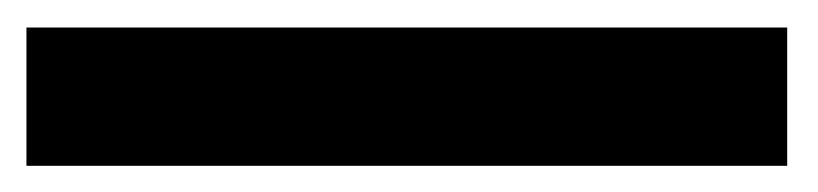

<svg xmlns="http://www.w3.org/2000/svg" viewBox="-23 43 609 143"><path d="M-3.3 166.5V63.5H563.3V166.5Z"/></svg>

Font: Panamera Thin
Style: Regular
Weight: 100
Designer: Bastien Sozeau
Foundry: NBR — Bastien Sozeau
Version: Version 3.003;gftools[0.9.33]